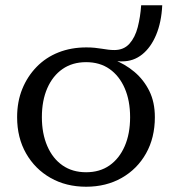

<svg xmlns="http://www.w3.org/2000/svg" viewBox="-20 -699 665 729"><path d="M139 -254Q139 -192 159.5 -144.5Q180 -97 217.5 -71Q255 -45 307 -45Q359 -45 396 -71Q433 -97 453.5 -144Q474 -191 474 -254Q474 -317 453.5 -364Q433 -411 396 -437Q359 -463 307 -463Q255 -463 217.5 -437Q180 -411 159.5 -364Q139 -317 139 -254ZM427 -460 408 -474Q455 -456 490.5 -426Q526 -396 547 -353.5Q568 -311 568 -254Q568 -176 534.5 -116.5Q501 -57 442 -23.5Q383 10 307 10Q231 10 172 -23.5Q113 -57 79 -116.5Q45 -176 45 -254Q45 -313 64.5 -361Q84 -409 119 -445Q154 -481 202 -500Q250 -519 308 -519Q326 -519 340 -517.5Q354 -516 366.5 -514Q379 -512 390.5 -510.5Q402 -509 414 -509Q450 -509 471.5 -533Q493 -557 503 -596Q513 -635 516 -679H596Q593 -615 573 -567Q553 -519 520 -492.5Q487 -466 444 -466Q440 -466 437 -466Q434 -466 430.5 -466.5Q427 -467 423 -468Q419 -469 415.5 -469.5Q412 -470 408 -471L427 -470Z"/></svg>

Font: Roboto Serif 28pt
Style: Regular
Weight: 400
Designer: Greg Gazdowicz
Foundry: Commercial Type
Version: Version 1.008